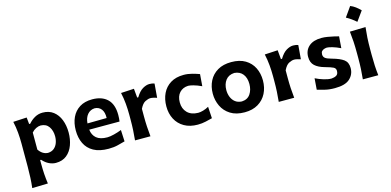

<svg xmlns="http://www.w3.org/2000/svg" viewBox="-88 -1375 4362 2142"><g transform="rotate(-15 2092.5 -304.5)"><path d="M67.9 217.3Q74.7 157.7 77.6 99.4Q80.6 41 80.6 -27.3V-294.4Q80.6 -356.9 75 -421.4Q69.3 -485.8 54.7 -551.3L211.4 -559.6L219.2 -482.4H231.9Q263.2 -519.5 304.9 -543Q346.7 -566.4 395.5 -566.4Q469.2 -566.4 519.3 -528.1Q569.3 -489.7 595 -424.3Q620.6 -358.9 620.6 -276.9Q620.6 -199.7 596.4 -133.3Q572.3 -66.9 522.7 -26.4Q473.1 14.2 397 14.2Q358.4 14.2 318.8 -4.6Q279.3 -23.4 244.6 -62.5H233.9V-19Q233.9 43 237.5 97.9Q241.2 152.8 249.5 212.4ZM340.3 -116.7Q382.8 -118.7 410.2 -141.1Q437.5 -163.6 450.7 -199.2Q463.9 -234.9 463.9 -275.4Q463.9 -340.3 432.9 -386Q401.9 -431.6 338.9 -433.6Q312 -433.1 284.2 -419.4Q256.3 -405.8 233.9 -379.9V-183.1Q276.9 -119.6 340.3 -116.7Z M1006.3 14.2Q900.4 14.2 833.5 -23.2Q766.6 -60.5 734.9 -126.5Q703.1 -192.4 703.1 -277.8Q703.1 -362.3 733.4 -427.2Q763.7 -492.2 822.8 -529.3Q881.8 -566.4 968.8 -566.4Q1080.6 -566.4 1143.3 -506.1Q1206.1 -445.8 1206.1 -323.2Q1206.1 -300.8 1204.6 -283Q1203.1 -265.1 1200.7 -248H850.6Q857.4 -184.6 899.7 -148.7Q941.9 -112.8 1024.9 -112.8Q1055.2 -112.8 1102.3 -124.5Q1149.4 -136.2 1190.9 -152.8L1197.3 -20Q1163.1 -10.7 1115.2 1.7Q1067.4 14.2 1006.3 14.2ZM1071.8 -323.2Q1074.2 -389.2 1046.9 -425Q1019.5 -460.9 970.2 -462.9Q918.9 -460.4 886.7 -422.6Q854.5 -384.8 849.6 -320.3Z M1313 0Q1318.8 -59.6 1322 -115.2Q1325.2 -170.9 1325.2 -239.7V-294.4Q1325.2 -356.9 1319.6 -421.4Q1314 -485.8 1299.3 -551.3L1450.2 -559.6L1460 -455.1H1472.7Q1510.7 -518.1 1552.2 -542.2Q1593.8 -566.4 1629.4 -566.4Q1642.1 -566.4 1657.7 -564.2Q1673.3 -562 1687.5 -556.2L1674.3 -395.5Q1655.3 -401.9 1634.8 -406.5Q1614.3 -411.1 1600.1 -411.1Q1574.2 -411.1 1540 -394Q1505.9 -377 1478.5 -320.3V-231.4Q1478.5 -168.9 1481.7 -114.3Q1484.9 -59.6 1491.2 0Z M2036.6 11.7Q1945.3 11.7 1880.9 -25.4Q1816.4 -62.5 1782.5 -127.4Q1748.5 -192.4 1748.5 -274.9Q1748.5 -358.4 1780 -424.1Q1811.5 -489.7 1873.3 -527.8Q1935.1 -565.9 2024.9 -565.9Q2074.2 -565.9 2122.8 -552.7Q2171.4 -539.6 2205.1 -526.9L2194.3 -389.6Q2141.6 -414.1 2102.1 -424.6Q2062.5 -435.1 2042.5 -435.1Q1980.5 -432.6 1942.6 -391.8Q1904.8 -351.1 1904.8 -279.3Q1904.8 -207 1949 -161.6Q1993.2 -116.2 2074.7 -114.7Q2099.6 -114.7 2132.3 -124Q2165 -133.3 2197.3 -151.4L2205.6 -17.1Q2173.8 -8.8 2128.9 1.5Q2084 11.7 2036.6 11.7Z M2578.1 14.2Q2479 14.2 2414.1 -26.9Q2349.1 -67.9 2317.4 -134.5Q2285.6 -201.2 2285.6 -277.8Q2285.6 -360.4 2319.1 -425.5Q2352.5 -490.7 2417 -528.6Q2481.4 -566.4 2574.7 -566.4Q2670.9 -566.4 2735.4 -528.1Q2799.8 -489.7 2832.3 -424.3Q2864.7 -358.9 2864.7 -277.8Q2864.7 -194.8 2831.1 -128.7Q2797.4 -62.5 2733.2 -24.2Q2668.9 14.2 2578.1 14.2ZM2577.1 -111.3Q2643.6 -114.3 2676 -162.4Q2708.5 -210.4 2708.5 -277.8Q2708.5 -349.1 2674.6 -392.3Q2640.6 -435.5 2577.1 -440.4Q2510.7 -437 2476.3 -391.8Q2441.9 -346.7 2441.9 -277.8Q2441.9 -234.4 2457 -197Q2472.2 -159.7 2502.2 -136.5Q2532.2 -113.3 2577.1 -111.3Z M2973.1 0Q2979 -59.6 2982.2 -115.2Q2985.4 -170.9 2985.4 -239.7V-294.4Q2985.4 -356.9 2979.7 -421.4Q2974.1 -485.8 2959.5 -551.3L3110.4 -559.6L3120.1 -455.1H3132.8Q3170.9 -518.1 3212.4 -542.2Q3253.9 -566.4 3289.6 -566.4Q3302.2 -566.4 3317.9 -564.2Q3333.5 -562 3347.7 -556.2L3334.5 -395.5Q3315.4 -401.9 3294.9 -406.5Q3274.4 -411.1 3260.3 -411.1Q3234.4 -411.1 3200.2 -394Q3166 -377 3138.7 -320.3V-231.4Q3138.7 -168.9 3141.8 -114.3Q3145 -59.6 3151.4 0Z M3619.1 14.2Q3552.7 14.2 3502 1.2Q3451.2 -11.7 3417.5 -21.5L3427.2 -151.4Q3472.2 -128.9 3521.7 -114Q3571.3 -99.1 3609.4 -99.1Q3642.1 -101.1 3666 -114.7Q3689.9 -128.4 3689.9 -167.5Q3689.9 -196.3 3663.8 -209.7Q3637.7 -223.1 3569.8 -241.7Q3497.1 -261.7 3458.3 -297.6Q3419.4 -333.5 3419.4 -399.4Q3419.4 -475.1 3470.9 -520.5Q3522.5 -565.9 3616.7 -565.9Q3649.4 -565.9 3686.5 -559.8Q3723.6 -553.7 3757.1 -545.9Q3790.5 -538.1 3812.5 -532.2L3802.2 -397.9Q3752 -422.4 3709.5 -434.3Q3667 -446.3 3647 -446.3Q3632.8 -445.3 3616.2 -440.2Q3599.6 -435.1 3588.1 -422.6Q3576.7 -410.2 3576.7 -385.7Q3576.7 -357.9 3597.4 -342Q3618.2 -326.2 3671.9 -312Q3760.7 -287.6 3803.2 -255.6Q3845.7 -223.6 3845.7 -157.7Q3845.7 -84 3792.2 -34.9Q3738.8 14.2 3619.1 14.2Z M4019.1 -827.3Q4049.2 -816 4077.4 -795.1Q4105.6 -774.1 4131.9 -747.3Q4091.6 -690.9 4051.4 -635.5Q4026.7 -657.6 3999 -677.4Q3971.3 -697.3 3939.6 -714.5Q3960.1 -743.5 3979.9 -771.4Q3999.8 -799.4 4019.1 -827.3ZM3944.3 0Q3950.2 -59.6 3953.4 -115.2Q3956.5 -170.9 3956.5 -239.7V-294.4Q3956.5 -375.5 3952.9 -433.8Q3949.2 -492.2 3942.4 -551.3L4124 -556.2Q4117.2 -495.6 4113.5 -436.3Q4109.9 -377 4109.9 -294.4V-239.7Q4109.9 -170.9 4112.8 -115.2Q4115.7 -59.6 4122.6 0Z"/></g></svg>

Font: Pinar-FD Bold
Style: Regular
Weight: 700
Designer: Amin Abedi
Version: Version 3.000